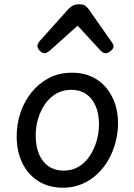

<svg xmlns="http://www.w3.org/2000/svg" viewBox="-20 -859 629 898"><path d="M274 19Q209 19 160 -11.5Q111 -42 84.5 -96.5Q58 -151 58 -221Q58 -278 75.5 -331Q93 -384 127 -426.5Q161 -469 208.5 -494Q256 -519 317 -519Q382 -519 430 -489Q478 -459 505 -405Q532 -351 532 -282Q532 -238 520.5 -194Q509 -150 487.5 -112Q466 -74 434.5 -44.5Q403 -15 362.5 2Q322 19 274 19ZM278 -61Q317 -61 347.5 -79Q378 -97 399 -128.5Q420 -160 431.5 -198.5Q443 -237 443 -278Q443 -328 427 -364Q411 -400 382.5 -419.5Q354 -439 314 -439Q274 -439 243 -421Q212 -403 190.5 -372Q169 -341 158 -303Q147 -265 147 -224Q147 -174 163 -137Q179 -100 208.5 -80.5Q238 -61 278 -61ZM189 -610Q177 -610 166 -621.5Q155 -633 155 -644Q155 -649 157 -653.5Q159 -658 163 -664L302 -819Q311 -828 322.5 -833.5Q334 -839 352 -839Q368 -839 378 -832.5Q388 -826 394 -817L504 -660Q509 -653 510 -649.5Q511 -646 511 -642Q511 -631 497.5 -620.5Q484 -610 474 -610Q466 -610 460.5 -614Q455 -618 449 -624L343 -739L215 -624Q208 -619 201.5 -614.5Q195 -610 189 -610Z"/></svg>

Font: Playwrite GB J
Style: Italic
Weight: 400
Italic angle: -7.01216°
Designer: Veronika Burian, José Scaglione
Foundry: TypeTogether
Version: Version 1.002